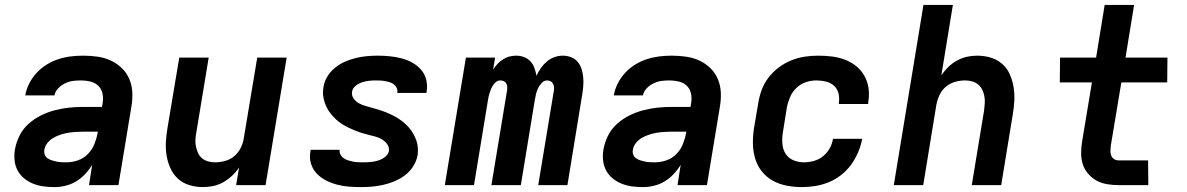

<svg xmlns="http://www.w3.org/2000/svg" viewBox="-20 -755 4840 783"><path d="M202 8Q179 8 157 5Q135 2 115 -6Q95 -14 78.5 -27.5Q62 -41 52 -59.5Q42 -78 39.5 -100.5Q37 -123 41 -146Q46 -174 59.5 -201.5Q73 -229 96.5 -250Q120 -271 147.5 -284.5Q175 -298 204 -305.5Q233 -313 261.5 -316Q290 -319 319 -319H396L399 -338Q402 -357 397.5 -375.5Q393 -394 380 -406Q367 -418 348.5 -422.5Q330 -427 310 -427Q294 -427 278 -425Q262 -423 246 -415.5Q230 -408 217.5 -395Q205 -382 202 -366H83Q87 -390 99 -414Q111 -438 129.5 -458Q148 -478 171 -492Q194 -506 219 -514Q244 -522 269 -525Q294 -528 319 -528Q348 -528 377 -524Q406 -520 431 -508.5Q456 -497 476 -478Q496 -459 507 -433.5Q518 -408 519.5 -379Q521 -350 516 -321L463 0H343L356 -83Q344 -63 327 -45Q310 -27 290 -15Q270 -3 247 2.5Q224 8 202 8ZM251 -93Q274 -93 297.5 -101Q321 -109 338.5 -127Q356 -145 365 -167.5Q374 -190 378 -213L379 -218H319Q304 -218 288.5 -217Q273 -216 258 -213.5Q243 -211 227.5 -206Q212 -201 198 -193Q184 -185 173.5 -172Q163 -159 161 -144Q159 -134 162.5 -124.5Q166 -115 174 -109.5Q182 -104 191.5 -101Q201 -98 210.5 -96Q220 -94 230.5 -93.5Q241 -93 251 -93Z M808 8Q779 8 752.5 0Q726 -8 706.5 -25.5Q687 -43 675.5 -68Q664 -93 659.5 -120Q655 -147 656.5 -175.5Q658 -204 663 -233L711 -520H831L781 -217Q778 -202 777 -187Q776 -172 779 -158Q782 -144 787.5 -131.5Q793 -119 803.5 -110Q814 -101 828 -97Q842 -93 857 -93Q877 -93 897.5 -98.5Q918 -104 934.5 -117.5Q951 -131 961 -150.5Q971 -170 974 -190L1029 -520H1149L1063 0H943L955 -72Q943 -54 926 -38Q909 -22 890 -11.5Q871 -1 850 3.5Q829 8 808 8Z M1452 8Q1426 8 1401.5 6Q1377 4 1353 -2.5Q1329 -9 1308 -20Q1287 -31 1271 -48Q1255 -65 1248 -88.5Q1241 -112 1246 -138L1247 -144H1366L1365 -143Q1364 -132 1369 -123.5Q1374 -115 1382 -109.5Q1390 -104 1399.5 -101Q1409 -98 1419 -96Q1429 -94 1439.5 -93.5Q1450 -93 1460 -93Q1470 -93 1480 -93.5Q1490 -94 1500.5 -95.5Q1511 -97 1521 -100Q1531 -103 1540 -108Q1549 -113 1556.5 -121Q1564 -129 1566 -139Q1568 -155 1559 -167Q1550 -179 1538 -186.5Q1526 -194 1511 -198Q1496 -202 1481.5 -205.5Q1467 -209 1453 -213.5Q1439 -218 1425.5 -223.5Q1412 -229 1399 -235.5Q1386 -242 1373.5 -250Q1361 -258 1351 -267.5Q1341 -277 1331.5 -288Q1322 -299 1315 -312Q1308 -325 1303.5 -339Q1299 -353 1297.5 -368Q1296 -383 1299 -399Q1302 -421 1314.5 -442Q1327 -463 1346 -478.5Q1365 -494 1387 -503.5Q1409 -513 1431.5 -518.5Q1454 -524 1476.5 -526Q1499 -528 1521 -528Q1546 -528 1570.5 -525.5Q1595 -523 1618 -517Q1641 -511 1661.5 -499.5Q1682 -488 1697 -471Q1712 -454 1718 -430.5Q1724 -407 1720 -382L1719 -376H1600V-377Q1602 -387 1598 -396Q1594 -405 1587 -410.5Q1580 -416 1571 -419Q1562 -422 1552 -424Q1542 -426 1532.5 -426.5Q1523 -427 1513 -427Q1499 -427 1485 -425.5Q1471 -424 1457 -419.5Q1443 -415 1430.5 -405Q1418 -395 1416 -382Q1413 -366 1422 -353.5Q1431 -341 1443.5 -334Q1456 -327 1470.5 -323Q1485 -319 1499 -315Q1513 -311 1527.5 -306.5Q1542 -302 1555.5 -296.5Q1569 -291 1582 -284.5Q1595 -278 1607 -270Q1619 -262 1630 -252.5Q1641 -243 1650 -232Q1659 -221 1666 -208.5Q1673 -196 1678 -182Q1683 -168 1684 -152.5Q1685 -137 1683 -122Q1679 -99 1665.5 -77.5Q1652 -56 1632.5 -41Q1613 -26 1590.5 -16.5Q1568 -7 1544.5 -1.5Q1521 4 1498 6Q1475 8 1452 8Z M1794 0 1880 -520H1999L1991 -471Q1999 -484 2009 -494.5Q2019 -505 2031.5 -513Q2044 -521 2057.5 -524.5Q2071 -528 2085 -528Q2102 -528 2117.5 -522Q2133 -516 2143.5 -504.5Q2154 -493 2159.5 -477.5Q2165 -462 2168 -446Q2175 -462 2185.5 -477Q2196 -492 2210 -504Q2224 -516 2241 -522Q2258 -528 2275 -528Q2293 -528 2309.5 -521.5Q2326 -515 2336.5 -502Q2347 -489 2352 -472.5Q2357 -456 2358.5 -438.5Q2360 -421 2358.5 -403Q2357 -385 2354 -367L2294 0H2175L2239 -387Q2240 -395 2239 -402Q2238 -409 2234.5 -415Q2231 -421 2224.5 -424Q2218 -427 2211 -427Q2199 -427 2189.5 -417Q2180 -407 2174.5 -395.5Q2169 -384 2166 -372Q2163 -360 2161 -347L2104 0H1984L2048 -387Q2049 -395 2048.5 -402Q2048 -409 2044.5 -415Q2041 -421 2034.5 -424Q2028 -427 2020 -427Q2008 -427 1998.5 -417Q1989 -407 1984 -395.5Q1979 -384 1975.5 -372Q1972 -360 1970 -347L1913 0Z M2602 8Q2579 8 2557 5Q2535 2 2515 -6Q2495 -14 2478.5 -27.5Q2462 -41 2452 -59.5Q2442 -78 2439.5 -100.5Q2437 -123 2441 -146Q2446 -174 2459.5 -201.5Q2473 -229 2496.5 -250Q2520 -271 2547.5 -284.5Q2575 -298 2604 -305.5Q2633 -313 2661.5 -316Q2690 -319 2719 -319H2796L2799 -338Q2802 -357 2797.5 -375.5Q2793 -394 2780 -406Q2767 -418 2748.5 -422.5Q2730 -427 2710 -427Q2694 -427 2678 -425Q2662 -423 2646 -415.5Q2630 -408 2617.5 -395Q2605 -382 2602 -366H2483Q2487 -390 2499 -414Q2511 -438 2529.5 -458Q2548 -478 2571 -492Q2594 -506 2619 -514Q2644 -522 2669 -525Q2694 -528 2719 -528Q2748 -528 2777 -524Q2806 -520 2831 -508.5Q2856 -497 2876 -478Q2896 -459 2907 -433.5Q2918 -408 2919.5 -379Q2921 -350 2916 -321L2863 0H2743L2756 -83Q2744 -63 2727 -45Q2710 -27 2690 -15Q2670 -3 2647 2.5Q2624 8 2602 8ZM2651 -93Q2674 -93 2697.5 -101Q2721 -109 2738.5 -127Q2756 -145 2765 -167.5Q2774 -190 2778 -213L2779 -218H2719Q2704 -218 2688.5 -217Q2673 -216 2658 -213.5Q2643 -211 2627.5 -206Q2612 -201 2598 -193Q2584 -185 2573.5 -172Q2563 -159 2561 -144Q2559 -134 2562.5 -124.5Q2566 -115 2574 -109.5Q2582 -104 2591.5 -101Q2601 -98 2610.5 -96Q2620 -94 2630.5 -93.5Q2641 -93 2651 -93Z M3250 8Q3218 8 3187.5 2Q3157 -4 3131 -18.5Q3105 -33 3086.5 -56.5Q3068 -80 3059.5 -109Q3051 -138 3050.5 -169.5Q3050 -201 3055 -233L3072 -333Q3076 -360 3086 -387.5Q3096 -415 3114 -438.5Q3132 -462 3156 -480Q3180 -498 3207.5 -509Q3235 -520 3262.5 -524Q3290 -528 3317 -528Q3346 -528 3373.5 -524.5Q3401 -521 3426 -511.5Q3451 -502 3471.5 -485.5Q3492 -469 3505 -446Q3518 -423 3522 -395.5Q3526 -368 3521 -340L3520 -331H3401V-335Q3404 -355 3399.5 -374Q3395 -393 3381 -405.5Q3367 -418 3348 -422.5Q3329 -427 3309 -427Q3287 -427 3265.5 -419.5Q3244 -412 3227.5 -396Q3211 -380 3202 -359Q3193 -338 3189 -317L3173 -217Q3169 -193 3170.5 -170Q3172 -147 3183 -129Q3194 -111 3214.5 -102Q3235 -93 3259 -93Q3278 -93 3298.5 -98.5Q3319 -104 3336 -117.5Q3353 -131 3363.5 -150Q3374 -169 3377 -189H3496V-188Q3491 -161 3479.5 -134Q3468 -107 3451 -83.5Q3434 -60 3410.5 -41.5Q3387 -23 3360 -12Q3333 -1 3305 3.5Q3277 8 3250 8Z M3625 0 3746 -735H3866L3819 -448Q3831 -466 3847.5 -482Q3864 -498 3883.5 -508.5Q3903 -519 3923.5 -523.5Q3944 -528 3965 -528Q3994 -528 4020.5 -520Q4047 -512 4067 -494.5Q4087 -477 4098 -452Q4109 -427 4113.5 -400Q4118 -373 4116.5 -344.5Q4115 -316 4110 -287L4063 0H3943L3993 -303Q3995 -318 3996 -333Q3997 -348 3994.5 -362Q3992 -376 3986 -388.5Q3980 -401 3969.5 -410Q3959 -419 3945 -423Q3931 -427 3916 -427Q3896 -427 3876 -421.5Q3856 -416 3839 -402.5Q3822 -389 3812.5 -369.5Q3803 -350 3799 -330L3745 0Z M4663 0H4542Q4518 0 4494.5 -4Q4471 -8 4452 -18.5Q4433 -29 4418 -46Q4403 -63 4396 -84.5Q4389 -106 4389 -130Q4389 -154 4393 -178L4433 -419H4302L4303 -520H4450L4485 -735H4605L4570 -520H4741L4740 -419H4553L4510 -161Q4509 -151 4508.5 -140.5Q4508 -130 4511.5 -121Q4515 -112 4523 -106.5Q4531 -101 4541 -101H4662Z"/></svg>

Font: Iosevka Custom Oblique
Style: Bold
Weight: 700
Italic angle: -9°
Monospace: yes
Designer: Belleve Invis
Foundry: Belleve Invis
Version: Version 30.1.2; ttfautohint (v1.8.4)